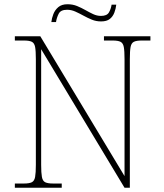

<svg xmlns="http://www.w3.org/2000/svg" viewBox="-20 -885 771 905"><path d="M50 0V-20H93Q118 -20 130 -26Q142 -32 145.5 -51Q149 -70 149 -108V-606Q149 -645 145.5 -663.5Q142 -682 130 -688Q118 -694 93 -694H50V-714H170L567 -55V-606Q567 -645 563.5 -663.5Q560 -682 548 -688Q536 -694 511 -694H470V-714H689V-694H648Q623 -694 611 -688Q599 -682 595.5 -663.5Q592 -645 592 -606V0H567L174 -653V-108Q174 -70 177.5 -51Q181 -32 193 -26Q205 -20 230 -20H271V0ZM456 -784Q433 -784 412.5 -792.5Q392 -801 373 -811.5Q354 -822 335 -830.5Q316 -839 296 -839Q266 -839 256.5 -820Q247 -801 244 -781H222Q224 -799 231.5 -818.5Q239 -838 255 -851.5Q271 -865 298 -865Q323 -865 343.5 -856.5Q364 -848 382.5 -837.5Q401 -827 419 -818.5Q437 -810 456 -810Q484 -810 493.5 -826.5Q503 -843 506 -863H528Q526 -844 519 -825.5Q512 -807 497.5 -795.5Q483 -784 456 -784Z"/></svg>

Font: Noto Serif Ethiopic Thin
Style: Regular
Weight: 250
Version: Version 2.102